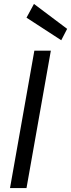

<svg xmlns="http://www.w3.org/2000/svg" viewBox="-20 -958 362 978"><path d="M31 0 155 -700H239L115 0ZM292 -753 115 -868 153 -938 322 -811Z"/></svg>

Font: DM Sans 12pt
Style: Italic
Weight: 400
Italic angle: -10°
Version: Version 4.004;gftools[0.9.30]